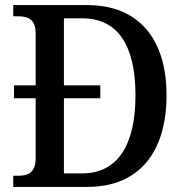

<svg xmlns="http://www.w3.org/2000/svg" viewBox="-20 -734 726 754"><path d="M32 0H323C530 0 634 -141 634 -360C634 -587 519 -714 323 -714H32V-670H51C89 -670 120 -659 120 -604V-399H35V-348H120V-113C120 -57 91 -44 53 -44H32ZM302 -53H231V-348H374V-399H231V-662H303C442 -662 512 -557 512 -360C512 -164 442 -53 302 -53Z"/></svg>

Font: Noto Serif Devanagari SemiCondensed Medium
Style: Regular
Weight: 500
Width: 4
Designer: Universal Thirst, Indian Type Foundry and the Monotype Design Team
Foundry: Monotype Imaging Inc.
Version: Version 2.004